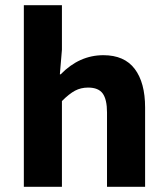

<svg xmlns="http://www.w3.org/2000/svg" viewBox="-20 -721 640 741"><path d="M72 0V-701H219V-529L211 -434H214Q286 -508 379 -508Q460 -508 500 -455Q540 -402 540 -306V0H393V-287Q393 -337 376.5 -360Q360 -383 320 -383Q292 -383 269.5 -371Q247 -359 219 -331V0Z"/></svg>

Font: TypoPRO Source Code Pro
Style: Bold
Weight: 700
Monospace: yes
Designer: Paul D. Hunt, Teo Tuominen
Foundry: Adobe Systems Incorporated
Version: Version 2.010;PS 1.0;hotconv 1.0.84;makeotf.lib2.5.63406